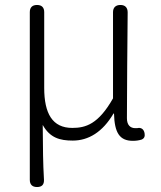

<svg xmlns="http://www.w3.org/2000/svg" viewBox="-20 -554 647 773"><path d="M435 -346V-158C376 -54 325 -39 271 -39C191 -39 158 -97 158 -200V-505C158 -524 148 -534 129 -534C110 -534 100 -524 100 -505V-167V170C100 189 110 199 129 199C149 199 158 189 157 169C153 99 153 52 152 -51C181 1 221 12 273 12C336 12 393 -22 437 -97H439C441 -20 461 13 515 13C529 13 540 11 550 8C562 3 564 -6 562 -18C559 -34 548 -42 532 -38C530 -38 528 -38 525 -38C505 -38 491 -50 491 -78C491 -216 493 -359 494 -504C494 -523 484 -534 465 -534C446 -534 435 -524 435 -505Z"/></svg>

Font: GenSenRounded2 TW L
Style: Regular
Weight: 300
Version: Version 2.100;PS 2.1;hotconv 16.6.51;makeotf.lib2.5.65220 DE